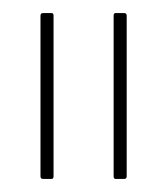

<svg xmlns="http://www.w3.org/2000/svg" viewBox="-20 -703 256 294"><path d="M157 -429Q154 -429 154 -433V-679Q154 -683 157 -683H170Q174 -683 174 -679V-433Q174 -429 170 -429ZM46 -429Q42 -429 42 -433V-679Q42 -683 46 -683H59Q62 -683 62 -679V-433Q62 -429 59 -429Z"/></svg>

Font: Sofia Sans Extra Condensed Thin
Style: Regular
Weight: 250
Version: Version 4.100